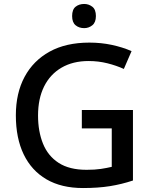

<svg xmlns="http://www.w3.org/2000/svg" viewBox="-20 -939 767 969"><path d="M393 -384H651V-28Q594 -9 534.5 0.5Q475 10 399 10Q290 10 214.5 -34Q139 -78 99.5 -160Q60 -242 60 -357Q60 -469 104 -551Q148 -633 230.5 -678.5Q313 -724 431 -724Q490 -724 544 -712.5Q598 -701 644 -681L605 -591Q568 -608 522.5 -619.5Q477 -631 427 -631Q348 -631 290.5 -597.5Q233 -564 202.5 -502.5Q172 -441 172 -356Q172 -276 197 -214Q222 -152 276 -117Q330 -82 417 -82Q459 -82 489 -86.5Q519 -91 544 -97V-291H393ZM405 -919Q428 -919 446 -905Q464 -891 464 -858Q464 -826 446 -811.5Q428 -797 405 -797Q379 -797 361.5 -811.5Q344 -826 344 -858Q344 -891 361.5 -905Q379 -919 405 -919Z"/></svg>

Font: Noto Sans Armenian Medium
Style: Regular
Weight: 500
Designer: Monotype Design Team
Foundry: Monotype Imaging Inc.
Version: Version 2.007